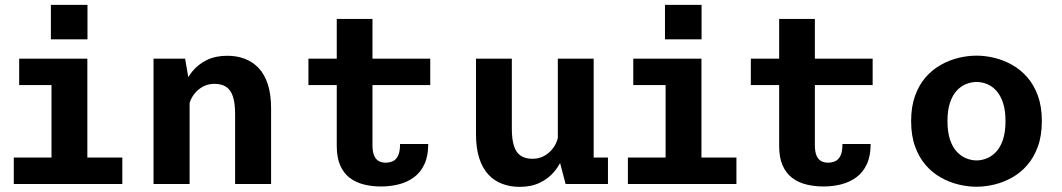

<svg xmlns="http://www.w3.org/2000/svg" viewBox="-20 -734 4238 766"><path d="M35 0V-105.5H185.5V-394.5H56.5V-500H328.5V-105.5H468V0ZM183 -714.5H329V-577H183Z M592.5 0V-500H718.5L736.5 -395V0ZM918 0V-279Q918 -322.5 909.2 -349Q900.5 -375.5 882.2 -387.5Q864 -399.5 835.5 -399.5Q814.5 -399.5 796.8 -391.8Q779 -384 765 -370.2Q751 -356.5 742.5 -338.8Q734 -321 732 -302L701 -317Q701 -351.5 712.5 -386Q724 -420.5 747.2 -449Q770.5 -477.5 805.2 -494.5Q840 -511.5 886.5 -511.5Q925.5 -511.5 957.2 -499.2Q989 -487 1012.5 -461.8Q1036 -436.5 1048.8 -396.8Q1061.5 -357 1061.5 -301.5V0Z M1323.5 -152V-658.5H1466V-155.5Q1466 -128 1472.8 -112.8Q1479.5 -97.5 1491.5 -91.2Q1503.5 -85 1518.5 -85Q1534 -85 1547 -90.8Q1560 -96.5 1568 -112.5Q1576 -128.5 1576 -159.5H1688.5Q1688.5 -111.5 1673.2 -78.8Q1658 -46 1631.2 -26.5Q1604.5 -7 1570.8 1.5Q1537 10 1500.5 10Q1464 10 1431.8 2Q1399.5 -6 1375.2 -24.5Q1351 -43 1337.2 -74.2Q1323.5 -105.5 1323.5 -152ZM1210.5 -394.5V-500H1696.5V-394.5Z M2053.5 11.5Q2015 11.5 1983 -0.8Q1951 -13 1927.8 -38.2Q1904.5 -63.5 1891.8 -103.5Q1879 -143.5 1879 -198.5V-500H2022V-221Q2022 -177.5 2030.8 -151Q2039.5 -124.5 2057.8 -112.5Q2076 -100.5 2104.5 -100.5Q2125.5 -100.5 2143.2 -108.2Q2161 -116 2175 -129.8Q2189 -143.5 2197.5 -161.2Q2206 -179 2208 -198L2239 -183Q2239 -148.5 2227.5 -114Q2216 -79.5 2192.8 -51Q2169.5 -22.5 2134.8 -5.5Q2100 11.5 2053.5 11.5ZM2236.5 0 2205.5 -118V-500H2348.5V-76.5L2326 -105.5H2405.5V0Z M2485 0V-105.5H2635.5V-394.5H2506.5V-500H2778.5V-105.5H2918V0ZM2633 -714.5H2779V-577H2633Z M3088.5 -152V-658.5H3231V-155.5Q3231 -128 3237.8 -112.8Q3244.5 -97.5 3256.5 -91.2Q3268.5 -85 3283.5 -85Q3299 -85 3312 -90.8Q3325 -96.5 3333 -112.5Q3341 -128.5 3341 -159.5H3453.5Q3453.5 -111.5 3438.2 -78.8Q3423 -46 3396.2 -26.5Q3369.5 -7 3335.8 1.5Q3302 10 3265.5 10Q3229 10 3196.8 2Q3164.5 -6 3140.2 -24.5Q3116 -43 3102.2 -74.2Q3088.5 -105.5 3088.5 -152ZM2975.5 -394.5V-500H3461.5V-394.5Z M3876 11Q3841 11 3804.5 2.2Q3768 -6.5 3734 -25.5Q3700 -44.5 3673.2 -75.2Q3646.5 -106 3630.8 -149.5Q3615 -193 3615 -251Q3615 -308.5 3630.8 -352Q3646.5 -395.5 3673.2 -426Q3700 -456.5 3734 -475.5Q3768 -494.5 3804.5 -503.2Q3841 -512 3876 -512Q3910.5 -512 3947 -503.2Q3983.5 -494.5 4017.5 -475.5Q4051.5 -456.5 4078.2 -426Q4105 -395.5 4120.8 -352Q4136.5 -308.5 4136.5 -251Q4136.5 -193 4120.8 -149.5Q4105 -106 4078.2 -75.2Q4051.5 -44.5 4017.5 -25.5Q3983.5 -6.5 3947 2.2Q3910.5 11 3876 11ZM3876 -94Q3897.5 -94 3918.2 -102.8Q3939 -111.5 3955.5 -129.8Q3972 -148 3981.8 -178.2Q3991.5 -208.5 3991.5 -251Q3991.5 -293.5 3981.8 -323.2Q3972 -353 3955.5 -371.5Q3939 -390 3918.2 -398.5Q3897.5 -407 3876 -407Q3854.5 -407 3833.8 -398.5Q3813 -390 3796.2 -371.5Q3779.5 -353 3769.8 -323.2Q3760 -293.5 3760 -251Q3760 -208.5 3769.8 -178.2Q3779.5 -148 3796.2 -129.8Q3813 -111.5 3833.8 -102.8Q3854.5 -94 3876 -94Z"/></svg>

Font: Trispace Thin SemiBold
Style: Regular
Weight: 600
Version: Version 1.210